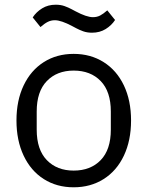

<svg xmlns="http://www.w3.org/2000/svg" viewBox="-20 -783 627 816"><path d="M287 -672Q240 -697 213 -697Q197 -697 183 -690Q169 -683 152 -668L119 -709Q134 -732 159 -747.5Q184 -763 217 -763Q238 -763 254.5 -757Q271 -751 284 -744Q297 -737 301 -735Q348 -710 375 -710Q392 -710 405.5 -717Q419 -724 436 -739L469 -698Q454 -675 429 -659.5Q404 -644 371 -644Q350 -644 333.5 -650Q317 -656 304 -663Q291 -670 287 -672ZM50 -271Q50 -356 80.5 -420Q111 -484 166 -519Q221 -554 293 -554Q365 -554 420.5 -519Q476 -484 506.5 -420Q537 -356 537 -271Q537 -186 506.5 -121.5Q476 -57 420.5 -22Q365 13 293 13Q221 13 166 -22Q111 -57 80.5 -121.5Q50 -186 50 -271ZM451 -232V-309Q451 -394 408 -438.5Q365 -483 293 -483Q222 -483 179 -438.5Q136 -394 136 -309V-232Q136 -147 179 -102.5Q222 -58 293 -58Q365 -58 408 -102.5Q451 -147 451 -232Z"/></svg>

Font: IBM Plex Sans JP
Style: Regular
Weight: 400
Designer: Mike Abbink; Paul van der Laan; Pieter van Rosmalen; Wujin Sim; Yejin Wi; Jinhee Kim; Boomi Park; Yona Kim; Kichan Ma
Foundry: Sandoll Inc.
Version: Version 1.000